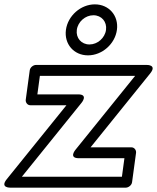

<svg xmlns="http://www.w3.org/2000/svg" viewBox="-45 -836 721 881"><path d="M383.6 -766C420.8 -766 446.5 -736.2 441.5 -699C436.5 -661.8 402.7 -632 365.5 -632C328.2 -632 302.5 -661.8 307.5 -699C312.5 -736.2 346.3 -766 383.6 -766ZM390.3 -816C325.6 -816 266.3 -763.8 257.5 -699C248.8 -634.2 293.9 -582 358.7 -582C423.5 -582 482.8 -634.2 491.5 -699C500.3 -763.8 455.1 -816 390.3 -816ZM575.1 -488 301.4 -148.9C301.4 -148.9 268.3 -110 316.9 -110H525.9L514.4 -25H55.3L329 -364.1C329 -364.1 362 -403 313.5 -403H126.5L138 -488ZM644.2 -499.1C676.7 -539.3 628.7 -538 628.7 -538H119.7C109 -538 93.4 -528.1 91.4 -513L73.1 -378C71.7 -367.3 79.6 -353 94.7 -353H259.8L-13.9 -13.9C-46.4 26.3 1.6 25 1.6 25H532.6C543.3 25 559 15.1 561 0L579.3 -135C580.7 -145.7 572.8 -160 557.6 -160H370.6Z"/></svg>

Font: Hussar Techniczny
Style: Bold 
Weight: 700
Foundry: Cannot Into Space Fonts
Version: Version 0.77